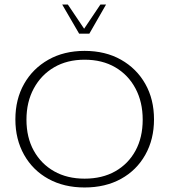

<svg xmlns="http://www.w3.org/2000/svg" viewBox="-20 -819 749 849"><path d="M354 10Q263 10 194 -28Q125 -66 86.5 -134.5Q48 -203 48 -291Q48 -380 86.5 -448Q125 -516 194 -555Q263 -594 354 -594Q446 -594 515 -555Q584 -516 622.5 -448Q661 -380 661 -291Q661 -203 622.5 -134.5Q584 -66 515 -28Q446 10 354 10ZM354 -29Q432 -29 489.5 -61.5Q547 -94 579 -152.5Q611 -211 611 -290Q611 -368 579 -428Q547 -488 489.5 -521.5Q432 -555 354 -555Q277 -555 219.5 -521.5Q162 -488 129.5 -428Q97 -368 97 -290Q97 -211 129.5 -152.5Q162 -94 219.5 -61.5Q277 -29 354 -29ZM330 -670 255 -799H280L352 -692L424 -799H449L375 -670Z"/></svg>

Font: Rokkitt SemiBold ExtraLight
Style: Regular
Weight: 250
Version: Version 3.103